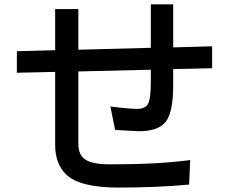

<svg xmlns="http://www.w3.org/2000/svg" viewBox="-20 -805 1040 872"><path d="M56.6 -474.6V-572.3L230.5 -577.1V-763.7H335.9V-579.1L665 -587.9V-785.2H766.6V-589.8L943.4 -594.7V-495.1L766.6 -491.2V-418Q766.6 -296.9 733.4 -252.9Q700.2 -209 609.4 -209L502.9 -214.8L481.4 -321.3Q565.4 -310.5 602.5 -310.5Q639.6 -310.5 652.3 -333.5Q665 -356.4 665 -437.5V-488.3L335.9 -480.5V-150.4Q335.9 -100.6 368.7 -79.6Q401.4 -58.6 479.5 -58.6Q701.2 -58.6 843.8 -78.1L838.9 33.2Q695.3 46.9 518.1 46.9Q340.8 46.9 279.3 -13.7Q230.5 -62.5 230.5 -146.5V-478.5Z"/></svg>

Font: GenEi M Gothic v2 Medium
Style: Regular
Weight: 500
Version: Version 2.0